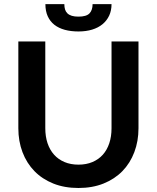

<svg xmlns="http://www.w3.org/2000/svg" viewBox="-20 -930 782 958"><path d="M71.5 0ZM371.5 -108.5Q410.5 -108.5 441.2 -121.5Q472 -134.5 493 -158Q514 -181.5 525.2 -215Q536.5 -248.5 536.5 -290V-723H671V-290Q671 -225.5 650.2 -170.8Q629.5 -116 590.8 -76.2Q552 -36.5 496.5 -14.2Q441 8 371.5 8Q301.5 8 246 -14.2Q190.5 -36.5 151.8 -76.2Q113 -116 92.2 -170.8Q71.5 -225.5 71.5 -290V-723H206V-290.5Q206 -249 217.2 -215.5Q228.5 -182 249.8 -158.2Q271 -134.5 301.8 -121.5Q332.5 -108.5 371.5 -108.5ZM371.5 -773Q334 -773 303.5 -781.2Q273 -789.5 251.5 -806.2Q230 -823 218.2 -848.8Q206.5 -874.5 206.5 -909.5H301Q301 -894.5 304.5 -883Q308 -871.5 316.2 -863.5Q324.5 -855.5 338 -851.2Q351.5 -847 371.5 -847Q411 -847 426.5 -863.2Q442 -879.5 442 -909.5H536.5Q536.5 -877.5 524.8 -852.2Q513 -827 491.5 -809.2Q470 -791.5 439.5 -782.2Q409 -773 371.5 -773Z"/></svg>

Font: Lato
Style: Bold
Weight: 700
Designer: Lukasz Dziedzic
Foundry: tyPoland Lukasz Dziedzic
Version: Version 2.007; 2014-02-27